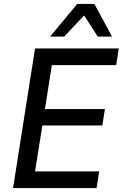

<svg xmlns="http://www.w3.org/2000/svg" viewBox="-20 -950 620 970"><path d="M46 0 157 -705H580L567 -621H242L207 -399H510L497 -316H194L157 -84H481L468 0ZM233 -765 370 -930H457L546 -765H474L405 -872L304 -765Z"/></svg>

Font: Nunito Sans 10pt SemiCondensed SemiBold
Style: Italic
Weight: 600
Width: 4
Italic angle: -9°
Designer: Vernon Adams
Foundry: Vernon Adams
Version: Version 3.101;gftools[0.9.27]